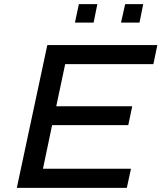

<svg xmlns="http://www.w3.org/2000/svg" viewBox="-20 -905 778 925"><path d="M61 0 208 -688H738L719 -596H294L251 -393H617L598 -302H231L187 -92H611L591 0ZM563 -796 583 -885H670L652 -796ZM341 -796 360 -885H449L431 -796Z"/></svg>

Font: Saira Expanded Medium
Style: Italic
Weight: 500
Width: 7
Italic angle: -12°
Designer: Hector Gatti with collaboration of the Omnibus-Type team
Foundry: Omnibus-Type
Version: Version 1.101